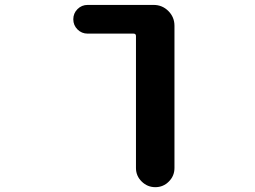

<svg xmlns="http://www.w3.org/2000/svg" viewBox="-20 -567 1040 784"><path d="M535.2 119.1V-419.9Q535.2 -429.7 525.4 -429.7H337.9Q313.5 -429.7 296.4 -446.8Q279.3 -463.9 279.3 -488.3Q279.3 -512.7 296.4 -529.8Q313.5 -546.9 337.9 -546.9H607.4Q642.6 -546.9 667.5 -522Q692.4 -497.1 692.4 -461.9V119.1Q692.4 151.4 669.4 174.3Q646.5 197.3 614.3 197.3Q582 197.3 558.6 174.3Q535.2 151.4 535.2 119.1Z"/></svg>

Font: Rounded-X Mgen+ 1m bold
Style: Bold
Weight: 700
Designer: [Source Han Sans]
Ryoko NISHIZUKA  (kana & ideographs); Paul D. Hunt (Latin, Greek & Cyrillic); Wenlong ZHANG  (bopomofo
Version: Version 1.059.20150602